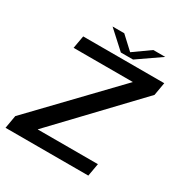

<svg xmlns="http://www.w3.org/2000/svg" viewBox="-176 -834 917 961"><g transform="rotate(30 283.0 -353.5)"><path d="M-11 0H467.5L480.5 -73.5H133L133.5 -75L552.5 -515.5L565.5 -590.5H97L84 -517H426.5L426 -516.5L2 -75ZM300.5 -615H371L504 -707H435L340 -639.5L267 -707H199.5Z"/></g></svg>

Font: Anybody SemiExpanded
Style: Italic
Weight: 400
Width: 6
Italic angle: -10°
Version: Version 1.113;gftools[0.9.25]